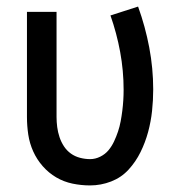

<svg xmlns="http://www.w3.org/2000/svg" viewBox="-20 -556 540 584"><path d="M254 8Q227 8 200.5 2.5Q174 -3 151 -16.5Q128 -30 110 -50.5Q92 -71 81 -95.5Q70 -120 66 -146.5Q62 -173 62 -200V-520H152V-200Q152 -185 154 -169.5Q156 -154 161 -139Q166 -124 174.5 -111Q183 -98 195.5 -89Q208 -80 223.5 -76Q239 -72 254 -72Q270 -72 285 -79.5Q300 -87 310 -99Q320 -111 327 -126Q334 -141 339 -156Q344 -171 347 -187Q350 -203 352 -219Q354 -235 355 -251Q356 -267 356 -283Q356 -341 345.5 -398Q335 -455 316 -509L400 -536Q422 -475 434 -411.5Q446 -348 446 -284Q446 -251 442.5 -218.5Q439 -186 430.5 -154.5Q422 -123 407.5 -93.5Q393 -64 371 -40Q349 -16 318 -4Q287 8 254 8Z"/></svg>

Font: Iosevka Bendy Medium
Style: Regular
Weight: 500
Monospace: yes
Designer: Belleve Invis
Foundry: Belleve Invis
Version: Version 30.1.2